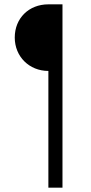

<svg xmlns="http://www.w3.org/2000/svg" viewBox="-20 -765 418 885"><path d="M268 100V-745H203C113 -745 48 -681 48 -592C48 -504 115 -438 203 -438V100Z"/></svg>

Font: Plus Jakarta Sans Light
Style: Regular
Weight: 300
Designer: Gumpita Rahayu
Foundry: Tokotype
Version: Version 2.071;gftools[0.9.30]